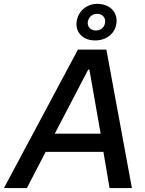

<svg xmlns="http://www.w3.org/2000/svg" viewBox="-65 -951 734 971"><path d="M-45 0H71L166 -183H458L489 0H602L473 -700H329ZM405 -747C465 -742 514 -776 523 -828C533 -884 497 -926 438 -931C381 -936 333 -901 323 -845C314 -793 349 -751 405 -747ZM415 -797C390 -800 376 -818 379 -841C384 -867 405 -883 430 -881C456 -879 471 -859 466 -834C462 -810 441 -795 415 -797ZM212 -275 381 -599H387L444 -275Z"/></svg>

Font: Fixel Display Medium
Style: Italic
Weight: 500
Italic angle: -10°
Designer: AlfaBravo + MacPaw
Foundry: Kyrylo Tkachov, Marchela Mozhyna, Serhii Makarenko, Maria Weinstein, Zakhar Kryvoshyya
Version: Version 1.210;Glyphs 3.2 (3217)